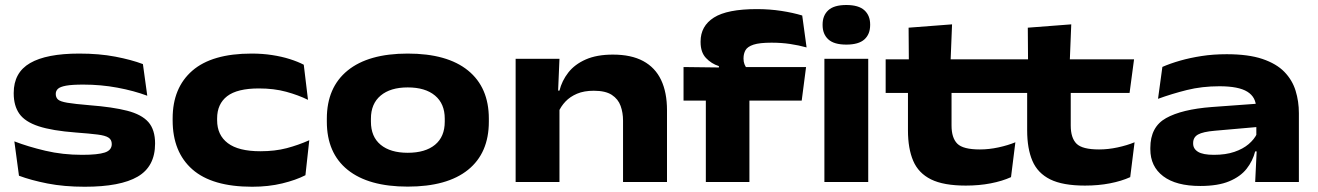

<svg xmlns="http://www.w3.org/2000/svg" viewBox="-20 -710 5142 749"><path d="M310.5 18.5Q230 18.5 165.2 5.8Q100.5 -7 54 -24.5L36 -158.5Q89 -138 156.8 -122Q224.5 -106 300.5 -106Q361.5 -106 388.8 -115Q416 -124 416 -148Q416 -165 403.2 -173.2Q390.5 -181.5 360.2 -185.2Q330 -189 276.5 -193Q183.5 -200 130.5 -217.5Q77.5 -235 55.5 -266.2Q33.5 -297.5 33.5 -345.5V-347.5Q33.5 -427 97.5 -464Q161.5 -501 289 -501Q367 -501 429.8 -489Q492.5 -477 537.5 -460L554.5 -336.5Q502.5 -356 438 -368Q373.5 -380 305 -380Q261 -380 237.8 -375.8Q214.5 -371.5 206 -363.5Q197.5 -355.5 197.5 -343.5Q197.5 -330 206 -322Q214.5 -314 242.5 -309.2Q270.5 -304.5 329.5 -299.5Q420 -292.5 476.2 -278Q532.5 -263.5 558.8 -233.8Q585 -204 585 -150Q585 -60.5 517.2 -21Q449.5 18.5 310.5 18.5Z M963.5 18.5Q807.5 18.5 730.5 -49.2Q653.5 -117 653.5 -240.5V-248Q653.5 -367.5 730.2 -434.2Q807 -501 961.5 -501Q1004 -501 1041.5 -495.2Q1079 -489.5 1110.5 -479.5Q1142 -469.5 1165 -457.5L1181.5 -320.5Q1144 -339 1096.5 -352Q1049 -365 990 -365Q905.5 -365 866.2 -334.8Q827 -304.5 827 -248V-241Q827 -183 868.8 -151.5Q910.5 -120 995.5 -120Q1053 -120 1098.5 -132Q1144 -144 1186.5 -163L1171.5 -26.5Q1134.5 -7.5 1081 5.5Q1027.5 18.5 963.5 18.5Z M1570.5 18Q1417.5 18 1336.2 -47.5Q1255 -113 1255 -235.5V-247Q1255 -369 1336.2 -435Q1417.5 -501 1570.5 -501Q1724.5 -501 1805.8 -435Q1887 -369 1887 -247V-235.5Q1887 -113 1805.8 -47.5Q1724.5 18 1570.5 18ZM1570.5 -114Q1639 -114 1677 -145.2Q1715 -176.5 1715 -235.5V-247Q1715 -305.5 1677 -337.2Q1639 -369 1570.5 -369Q1503 -369 1465 -337.2Q1427 -305.5 1427 -247V-235.5Q1427 -176.5 1465 -145.2Q1503 -114 1570.5 -114Z M2410.5 0V-239.5Q2410.5 -270.5 2401 -297Q2391.5 -323.5 2366.8 -339.8Q2342 -356 2296.5 -356Q2258.5 -356 2231.2 -344.5Q2204 -333 2186 -314Q2168 -295 2158 -271.5L2139 -356.5H2162.5Q2172 -395 2197 -427Q2222 -459 2265 -478Q2308 -497 2371 -497Q2442.5 -497 2489.2 -471.8Q2536 -446.5 2559 -398Q2582 -349.5 2582 -280V0ZM1991.5 0V-480.5H2162.5L2156 -327.5L2162.5 -311V0Z M2932.5 -674.5Q2982 -674.5 3027.8 -667.5Q3073.5 -660.5 3109.5 -649.5L3126.5 -525Q3095.5 -533.5 3062 -538.5Q3028.5 -543.5 2989.5 -543.5Q2943 -543.5 2919.5 -535.8Q2896 -528 2888.2 -514.2Q2880.5 -500.5 2880.5 -482.5V-481Q2880.5 -469 2884.2 -459.5Q2888 -450 2894 -442.5L2784.5 -436V-452Q2755 -461.5 2734 -483.8Q2713 -506 2713 -546V-548Q2713 -608.5 2765 -641.5Q2817 -674.5 2932.5 -674.5ZM2733.5 0V-399H2903.5V0ZM2646.5 -317.5V-448.5L2807.5 -446.5L2868.5 -448.5H3124.5L3107.5 -317.5ZM3196 0V-480.5H3367V0ZM3281.5 -536Q3233.5 -536 3211.2 -556.5Q3189 -577 3189 -612V-614.5Q3189 -649.5 3211.2 -670Q3233.5 -690.5 3281.5 -690.5Q3329.5 -690.5 3352 -670Q3374.5 -649.5 3374.5 -614.5V-612.5Q3374.5 -576.5 3352 -556.2Q3329.5 -536 3281.5 -536Z M3747.5 14Q3661 14 3612 -10.2Q3563 -34.5 3542.5 -82.5Q3522 -130.5 3522 -201V-397.5H3692V-220.5Q3692 -172 3714.5 -149.5Q3737 -127 3802.5 -127Q3838 -127 3875 -135Q3912 -143 3941 -155L3924 -19Q3890 -3.5 3845 5.2Q3800 14 3747.5 14ZM3435 -347.5V-478.5H3939L3921.5 -347.5ZM3525.5 -465 3524.5 -602 3694 -615 3688 -465Z M4212.5 14Q4126 14 4077 -10.2Q4028 -34.5 4007.5 -82.5Q3987 -130.5 3987 -201V-397.5H4157V-220.5Q4157 -172 4179.5 -149.5Q4202 -127 4267.5 -127Q4303 -127 4340 -135Q4377 -143 4406 -155L4389 -19Q4355 -3.5 4310 5.2Q4265 14 4212.5 14ZM3900 -347.5V-478.5H4404L4386.5 -347.5ZM3990.5 -465 3989.5 -602 4159 -615 4153 -465Z M4876.5 0 4883 -134.5 4881 -157V-265.5L4880 -289.5Q4880 -331 4846 -352.2Q4812 -373.5 4737 -373.5Q4669 -373.5 4610 -358.8Q4551 -344 4497.5 -324.5L4514.5 -449Q4545.5 -462.5 4584 -473.5Q4622.5 -484.5 4667.8 -491.5Q4713 -498.5 4765.5 -498.5Q4850 -498.5 4904.8 -480Q4959.5 -461.5 4990.5 -429.5Q5021.5 -397.5 5034.2 -356Q5047 -314.5 5047 -268.5V0ZM4662.5 15.5Q4568 15.5 4517.8 -22.5Q4467.5 -60.5 4467.5 -128V-133Q4467.5 -215 4528.8 -249.2Q4590 -283.5 4707 -292.5L4892 -306L4895.5 -215.5L4719 -200Q4672.5 -196 4653.5 -185.2Q4634.5 -174.5 4634.5 -152V-150Q4634.5 -129.5 4653.5 -117.8Q4672.5 -106 4715.5 -106Q4761.5 -106 4795.2 -117.5Q4829 -129 4851 -147.8Q4873 -166.5 4883.5 -188.5L4912.5 -119.5H4876.5Q4867 -82 4843 -51.5Q4819 -21 4775.2 -2.8Q4731.5 15.5 4662.5 15.5Z"/></svg>

Font: Anek Latin Expanded
Style: Bold
Weight: 700
Width: 7
Designer: Yesha Goshar
Foundry: Ek Type
Version: Version 1.003